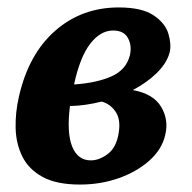

<svg xmlns="http://www.w3.org/2000/svg" viewBox="-20 -487 516 516"><path d="M195 9Q132 9 94.5 -11.5Q57 -32 40 -66.5Q23 -101 22 -143Q21 -185 31 -228Q57 -342 128.5 -404.5Q200 -467 299 -467Q361 -467 392.5 -446Q424 -425 432.5 -396.5Q441 -368 436 -346Q428 -317 401.5 -291Q375 -265 337 -245Q392 -235 413 -200Q434 -165 424 -124Q415 -85 381 -55Q347 -25 298.5 -8Q250 9 195 9ZM284 -405Q250 -405 222.5 -369.5Q195 -334 179 -260Q239 -264 279 -281.5Q319 -299 329 -338Q335 -364 324 -384.5Q313 -405 284 -405ZM299 -130Q305 -166 290.5 -187Q276 -208 253 -214Q210 -203 168 -202Q159 -130 174 -93Q189 -56 224 -56Q247 -56 270 -73.5Q293 -91 299 -130Z"/></svg>

Font: Vollkorn
Style: Bold Italic
Weight: 700
Italic angle: -11°
Designer: Friedrich Althausen
Foundry: Friedrich Althausen
Version: Version 5.000; ttfautohint (v1.8.3)